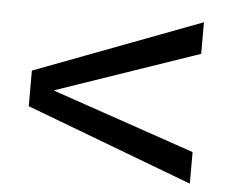

<svg xmlns="http://www.w3.org/2000/svg" viewBox="-45 -623 814 666"><g transform="rotate(5 362.0 -290.0)"><path d="M639 -9 59 -228V-352L639 -571V-461L143 -291V-289L639 -119Z"/></g></svg>

Font: M PLUS 2 Thin Medium
Style: Regular
Weight: 500
Version: Version 1.001